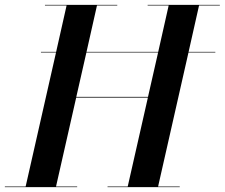

<svg xmlns="http://www.w3.org/2000/svg" viewBox="-61 -770 924 790"><path d="M-41 -2.5V0H256.5V-2.5H169.5L252.5 -368.5H547.5L464.5 -2.5H381.5V0H678.5V-2.5H589.5L714.5 -554H825V-556.5H715L758 -747.5H843.5V-750H546.5V-747.5H633L590 -556.5H295L338 -747.5H421.5V-750H124V-747.5H213L170 -556.5H107.5V-554H169.5L44.5 -2.5ZM253 -371.5 294.5 -554H589.5L548 -371.5Z"/></svg>

Font: Bodoni* 72pt Medium
Style: Italic
Weight: 500
Italic angle: -13°
Version: Version 2.3